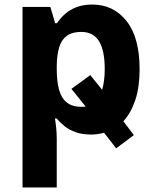

<svg xmlns="http://www.w3.org/2000/svg" viewBox="-20 -576 673 836"><path d="M377.9 9.8Q338.4 9.8 310.1 -0.2Q281.7 -10.3 261.7 -26.1Q241.7 -42 227.1 -60.1H219.2Q222.2 -43.5 224.6 -20Q227.1 3.4 227.1 28.8V240.2H78.1V-545.9H199.2L220.2 -475.1H228Q242.7 -497.1 263.7 -515.6Q284.7 -534.2 314 -545.2Q343.3 -556.2 381.8 -556.2Q474.1 -556.2 531 -484.4Q587.9 -412.6 587.9 -273.9Q587.9 -196.8 569.1 -140.4Q550.3 -84 517.1 -47.9L563 12.2L485.8 69.8L433.1 2Q420.4 5.4 406.2 7.6Q392.1 9.8 377.9 9.8ZM334 -437Q294.9 -437 272 -420.9Q249 -404.8 238.5 -372.6Q228 -340.3 227.1 -291V-274.9Q227.1 -222.2 237.1 -185.5Q247.1 -148.9 270.8 -129.9Q294.4 -110.8 335.9 -110.8Q339.8 -110.8 344.2 -111.1Q348.6 -111.3 353 -111.8L291 -189L373 -249L424.8 -185.1Q430.2 -203.6 433.1 -226.3Q436 -249 436 -275.9Q436 -356 411.1 -396.5Q386.2 -437 334 -437Z"/></svg>

Font: Wonky
Style: Regular
Weight: 400
Designer: Monotype Design Team
Foundry: Monotype Imaging Inc.
Version: Version 3.000